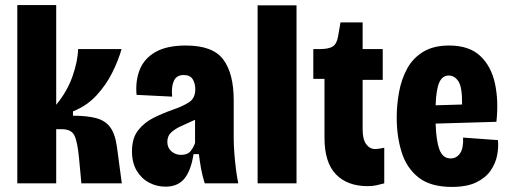

<svg xmlns="http://www.w3.org/2000/svg" viewBox="-20 -721 2005 755"><path d="M48 0V-701H201V-309Q244 -361 265 -420.5Q286 -480 287 -528H458Q446 -485 422 -436.5Q398 -388 360 -346.5Q322 -305 267 -283V-266Q322 -266 358 -256.5Q394 -247 413.5 -220.5Q433 -194 440 -142L459 0H300L291 -97Q285 -162 273 -187.5Q261 -213 223 -213H201V0Z M631 13Q596 13 566 -3Q536 -19 517.5 -50Q499 -81 499 -126Q499 -178 523.5 -209Q548 -240 584.5 -258Q621 -276 658 -289Q699 -303 723.5 -319Q748 -335 748 -371Q748 -392 738 -409Q728 -426 702 -426Q674 -426 663.5 -402.5Q653 -379 657 -341L517 -348Q512 -403 529.5 -447Q547 -491 591.5 -516.5Q636 -542 711 -542Q817 -542 858 -487Q899 -432 899 -327V-177Q899 -151 901.5 -118.5Q904 -86 908 -54.5Q912 -23 917 0H785Q775 -33 770.5 -58.5Q766 -84 762 -115H741Q731 -50 705 -18.5Q679 13 631 13ZM692 -112Q718 -112 730 -127.5Q742 -143 747 -159V-250Q722 -238 696.5 -227Q671 -216 654.5 -201.5Q638 -187 638 -163Q638 -140 654 -126Q670 -112 692 -112Z M993 0V-700H1146V0Z M1426 11Q1346 11 1301 -35.5Q1256 -82 1256 -179V-411H1212V-528H1237Q1272 -528 1288 -538Q1304 -548 1309 -576L1319 -633H1406V-528H1485V-407H1406V-211Q1406 -173 1420 -154Q1434 -135 1455 -135Q1463 -135 1471.5 -136.5Q1480 -138 1491 -140V0Q1475 4 1460.5 7.5Q1446 11 1426 11Z M1757 14Q1673 14 1626 -23Q1579 -60 1559.5 -122Q1540 -184 1540 -259Q1540 -310 1549.5 -360.5Q1559 -411 1581.5 -452Q1604 -493 1644.5 -517.5Q1685 -542 1746 -542Q1825 -542 1868.5 -501Q1912 -460 1926.5 -392Q1941 -324 1932 -242L1693 -235Q1695 -168 1708 -133Q1721 -98 1752 -98Q1775 -98 1789 -118Q1803 -138 1801 -180L1938 -170Q1941 -143 1935 -111Q1929 -79 1909.5 -50.5Q1890 -22 1853 -4Q1816 14 1757 14ZM1745 -424Q1719 -424 1707 -396Q1695 -368 1693 -307L1797 -310Q1798 -377 1783 -400.5Q1768 -424 1745 -424Z"/></svg>

Font: Bricolage Grotesque 12pt Condensed ExtraBold
Style: Regular
Weight: 800
Width: 3
Designer: Mathieu Triay
Foundry: Atelier Triay
Version: Version 1.001; ttfautohint (v1.8.4.7-5d5b);gftools[0.9.33.de